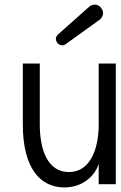

<svg xmlns="http://www.w3.org/2000/svg" viewBox="-20 -800 526 834"><path d="M408.7 -523.9V-260.3C408.7 -148.9 370.1 -52.7 279.3 -52.7C188.5 -52.7 152.8 -146 152.8 -259.8V-523.9H79.1V-259.8C79.1 -68.4 155.3 14.2 259.8 14.2C336.9 14.2 391.6 -33.7 408.7 -88.4V0H482.9V-523.9ZM230.5 -648.9C227.1 -645.5 224.6 -641.6 223.6 -637.7C223.1 -635.7 222.7 -633.3 222.7 -630.9C222.7 -624.5 225.1 -619.1 229 -613.8C232.9 -608.9 238.3 -605.5 244.6 -604C247.1 -603.5 249.5 -603 251.5 -603C255.9 -603 260.3 -604.5 264.2 -607.4L413.1 -714.4C419.9 -720.2 424.3 -727.1 426.3 -734.4C426.8 -736.8 427.7 -739.3 427.7 -742.7C427.7 -751 424.8 -758.8 419.4 -765.1C414.6 -772 408.2 -776.9 399.9 -778.8C397 -779.8 394 -779.8 391.1 -779.8C382.8 -779.8 375.5 -777.3 367.7 -771Z"/></svg>

Font: Tuffy
Style: Regular
Weight: 500
Designer: Thatcher Ulrich, Karoly Barta and Michael Everson
Version: Version 001.270